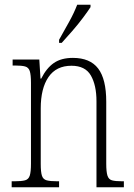

<svg xmlns="http://www.w3.org/2000/svg" viewBox="-20 -786 564 806"><path d="M29 0V-25H41Q70 -25 85 -29Q100 -33 105 -49Q110 -65 110 -99V-438Q110 -472 105 -487.5Q100 -503 85.5 -507Q71 -511 43 -511H33V-536H145L150 -456H153Q175 -500 206 -521.5Q237 -543 286 -543Q358 -543 392 -498.5Q426 -454 426 -359V-99Q426 -65 431 -49Q436 -33 450 -29Q464 -25 493 -25H500V0H385V-361Q385 -428 361.5 -469Q338 -510 280 -510Q216 -510 183.5 -462.5Q151 -415 151 -331V-98Q151 -64 156 -48.5Q161 -33 176 -29Q191 -25 220 -25H228V0ZM228 -619Q250 -658 270.5 -695Q291 -732 304 -766H360V-756Q349 -739 328.5 -711.5Q308 -684 283.5 -656Q259 -628 239 -606H228Z"/></svg>

Font: Noto Serif Tamil Condensed ExtraLight
Style: Italic
Weight: 200
Width: 3
Italic angle: -12°
Designer: Indian Type Foundry, Tom Grace, and the Monotype Design Team
Foundry: Monotype Imaging Inc.
Version: Version 2.003; ttfautohint (v1.8.4.7-5d5b)